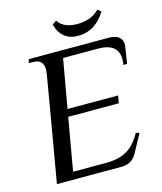

<svg xmlns="http://www.w3.org/2000/svg" viewBox="-120 -902 833 990"><g transform="rotate(-15 296.5 -407.5)"><path d="M120 -348Q130 -409 144.5 -492Q159 -575 159 -583Q159 -611 146 -625.5Q133 -640 102 -640H82L86 -660H512Q585 -660 585 -602Q585 -600 581 -576L570 -505H550Q553 -522 553 -535Q553 -620 445 -620H259L213 -360H483L476 -320H206L157 -40H332Q401 -40 444.5 -65Q488 -90 521 -150L540 -145L488 -50Q462 0 405 0H60ZM252 -800 274 -815Q303 -770 376 -770Q451 -770 494 -815L512 -800Q456 -710 366 -710Q276 -710 252 -800Z"/></g></svg>

Font: Philosopher
Style: Italic
Weight: 400
Italic angle: -10°
Designer: Jovanny Lemonad
Foundry: Jovanny Lemonad
Version: Version 2.000